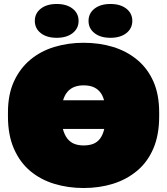

<svg xmlns="http://www.w3.org/2000/svg" viewBox="-20 -930 840 965"><path d="M400 15Q322 15 253 -6Q184 -27 132 -70.5Q80 -114 50 -182.5Q20 -251 20 -345V-365Q20 -455 50 -520.5Q80 -586 132 -629.5Q184 -673 253 -694Q322 -715 400 -715Q480 -715 548.5 -694Q617 -673 669.5 -629.5Q722 -586 751 -520.5Q780 -455 780 -365V-345Q780 -252 751 -184Q722 -116 669.5 -72Q617 -28 548.5 -6.5Q480 15 400 15ZM400 -199Q428 -199 448.5 -207Q469 -215 483 -233.5Q497 -252 504 -282H296Q304 -252 318.5 -233.5Q333 -215 353.5 -207Q374 -199 400 -199ZM400 -501Q374 -501 353.5 -493Q333 -485 319 -468.5Q305 -452 297 -426H503Q496 -452 482 -468.5Q468 -485 448 -493Q428 -501 400 -501ZM265 -740Q215 -740 185 -763.5Q155 -787 155 -825Q155 -863 185 -886.5Q215 -910 265 -910Q315 -910 345 -886.5Q375 -863 375 -825Q375 -787 345 -763.5Q315 -740 265 -740ZM535 -740Q485 -740 455 -763.5Q425 -787 425 -825Q425 -863 455 -886.5Q485 -910 535 -910Q585 -910 615 -886.5Q645 -863 645 -825Q645 -787 615 -763.5Q585 -740 535 -740Z"/></svg>

Font: Golos Text Black
Style: Regular
Weight: 900
Designer: A.Korolkova, Vitaly Kuzmin
Foundry: ParaType Ltd
Version: Version 2.004